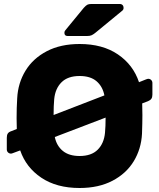

<svg xmlns="http://www.w3.org/2000/svg" viewBox="-20 -930 796 960"><path d="M14 0ZM436 -910H579Q588 -910 593 -904.5Q598 -899 598 -890Q598 -883 593 -878L458 -767Q447 -758 438.5 -754Q430 -750 416 -750H318Q302 -750 302 -766Q302 -774 307 -779L399 -891Q410 -903 417 -906.5Q424 -910 436 -910ZM675 -519 710 -533Q718 -536 721 -536Q730 -536 736 -530Q742 -524 742 -515V-457Q742 -444 737 -436.5Q732 -429 720 -424L691 -413Q692 -394 692 -354Q692 -317 690 -261Q686 -185 648.5 -123.5Q611 -62 542 -26Q473 10 378 10Q263 10 186.5 -41.5Q110 -93 81 -178L46 -165Q39 -162 35 -162Q26 -162 20 -168Q14 -174 14 -183V-241Q14 -255 19 -262.5Q24 -270 36 -274L64 -285Q63 -302 63 -339Q63 -391 66 -439Q70 -515 107.5 -576.5Q145 -638 214 -674Q283 -710 378 -710Q493 -710 569.5 -658Q646 -606 675 -519ZM502 -453Q493 -498 462.5 -524Q432 -550 378 -550Q319 -550 287.5 -518.5Q256 -487 251 -434Q248 -401 248 -355ZM254 -245Q263 -201 294 -175.5Q325 -150 378 -150Q437 -150 468.5 -181.5Q500 -213 505 -266Q508 -298 508 -342Z"/></svg>

Font: Hezaedrus
Style: Bold
Weight: 700
Designer: Hubert & Fischer
Foundry: Hubert & Fischer
Version: Version 1.10;September 3, 2019;FontCreator 11.5.0.2425 64-bi